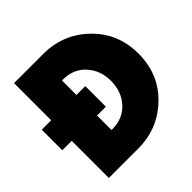

<svg xmlns="http://www.w3.org/2000/svg" viewBox="-241 -1003 1181 1181"><g transform="rotate(-45 349.5 -412.5)"><path d="M-33 -323V-502H49V-825H303Q475 -825 597 -707Q719 -589 719 -412Q719 -234 597.5 -117Q476 0 303 0H49V-323ZM277 -628H269V-502H346V-323H269V-197H277Q368 -197 424 -258Q480 -319 481 -412Q481 -504 425 -566Q369 -628 277 -628Z"/></g></svg>

Font: Spartan MB
Style: Regular
Weight: 900
Designer: Matt Bailey
Foundry: Matt Bailey
Version: Version 001.001